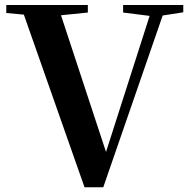

<svg xmlns="http://www.w3.org/2000/svg" viewBox="-20 -761 774 784"><path d="M325.1 3.6 63.6 -740.5H215.3L421.3 -115H404.5L409.3 -129.3L605.2 -740.5H659.1L401.7 3.6ZM5.7 -707.9V-740.5H338.7V-709.8L185 -694.2H154.1ZM482.7 -709.8V-740.5H728.4V-710.8L621.8 -694.2H606.3Z"/></svg>

Font: Early Summer Mincho VF
Style: Regular
Weight: 250
Designer: GuiWonder
Version: Version 1.002